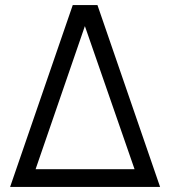

<svg xmlns="http://www.w3.org/2000/svg" viewBox="-20 -740 674 760"><path d="M75 0V-70.3H559.3V0ZM268 -720H365.7L613.7 0H537L316 -636.7L96.7 0H20Z"/></svg>

Font: Hauora
Style: Regular
Weight: 400
Designer: Wayne Shih
Foundry: WCYS
Version: Version 1.001